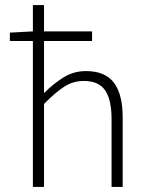

<svg xmlns="http://www.w3.org/2000/svg" viewBox="-20 -739 568 759"><path d="M110 0V-719H154V-477V-371Q191 -408 231 -433Q271 -458 320 -458Q395 -458 430 -412.5Q465 -367 465 -274V0H421V-268Q421 -345 395.5 -382Q370 -419 311 -419Q269 -419 233.5 -396Q198 -373 154 -328V0ZM19 -577V-610L111 -615H344V-577Z"/></svg>

Font: Source Sans 3 Light
Style: Regular
Weight: 300
Designer: Paul D. Hunt
Foundry: Adobe
Version: Version 3.052;hotconv 1.1.0;makeotfexe 2.6.0